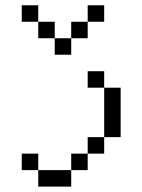

<svg xmlns="http://www.w3.org/2000/svg" viewBox="-20 -645 540 728"><path d="M375 -562.5V-625H312.5V-562.5H250V-500H187.5V-437.5H250V-500H312.5V-562.5ZM125 0V62.5H250V0ZM125 0V-62.5H62.5V0ZM250 0H312.5V-62.5H250ZM312.5 -62.5H375V-125H312.5ZM375 -125H437.5V-312.5H375ZM375 -312.5V-375H312.5V-312.5ZM187.5 -500V-562.5H125V-500ZM125 -562.5V-625H62.5V-562.5Z"/></svg>

Font: CalcUnifontExMono
Style: Regular
Weight: 500
Version: Version 15.0.06